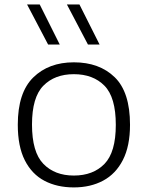

<svg xmlns="http://www.w3.org/2000/svg" viewBox="-20 -828 660 858"><path d="M310 9.5Q235 9.5 178.8 -20Q122.5 -49.5 91 -111.5Q59.5 -173.5 59.5 -270.5Q59.5 -414 128.5 -481.8Q197.5 -549.5 310 -549.5Q424 -549.5 492.5 -483Q561 -416.5 561 -270.5Q561 -175.5 529.2 -113.2Q497.5 -51 441 -20.8Q384.5 9.5 310 9.5ZM310 -43.5Q396 -43.5 446.8 -95.5Q497.5 -147.5 497.5 -270Q497.5 -393.5 446.8 -445Q396 -496.5 310 -496.5Q224.5 -496.5 173.8 -445Q123 -393.5 123 -271.5Q123 -148 173.8 -95.8Q224.5 -43.5 310 -43.5ZM373 -629 279 -808H335L425 -629ZM195 -629 101 -808H157.5L247 -629Z"/></svg>

Font: Encode Sans Expanded Expanded Light
Style: Regular
Weight: 300
Width: 7
Designer: Multiple Designers
Foundry: Impallari Type
Version: Version 3.000; ttfautohint (v1.8.3) -l 8 -r 50 -G 200 -x 14 